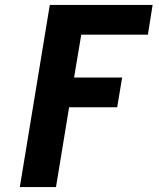

<svg xmlns="http://www.w3.org/2000/svg" viewBox="-20 -755 640 775"><path d="M60 0 181 -735H596L577 -615H308L279 -442H473L453 -322H259L206 0Z"/></svg>

Font: Iosevka Heavy Extended Oblique
Style: Regular
Weight: 900
Width: 7
Italic angle: -9°
Monospace: yes
Designer: Belleve Invis
Foundry: Belleve Invis
Version: Version 32.5.0; ttfautohint (v1.8.4)